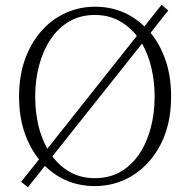

<svg xmlns="http://www.w3.org/2000/svg" viewBox="-20 -767 799 807"><path d="M127.9 -360.8Q127.9 -299.3 140.6 -243.2Q153.3 -187 179.2 -142.1L555.2 -616.2Q523.4 -656.7 479.2 -680.4Q435.1 -704.1 378.9 -704.1Q317.9 -704.1 271 -676.8Q224.1 -649.4 192.4 -601.6Q160.6 -553.7 144.3 -491.9Q127.9 -430.2 127.9 -360.8ZM577.1 -584 200.2 -109.9Q231.4 -67.4 276.4 -42.7Q321.3 -18.1 378.9 -18.1Q440.4 -18.1 487.3 -45.4Q534.2 -72.8 565.9 -120.6Q597.7 -168.5 613.8 -230.2Q629.9 -292 629.9 -360.8Q629.9 -423.8 616.5 -481Q603 -538.1 577.1 -584ZM378.9 -738.8Q501 -738.8 586.9 -655.8L659.2 -747.1L687 -723.1L612.8 -628.9Q652.8 -581.1 676 -513.4Q699.2 -445.8 699.2 -360.8Q699.2 -245.1 655.5 -160.6Q611.8 -76.2 539.1 -30.5Q466.3 15.1 378.9 15.1Q255.4 15.1 168.9 -69.8L97.2 20L68.8 -2.9L144 -97.2Q105 -145 82.5 -211.7Q60.1 -278.3 60.1 -360.8Q60.1 -448.2 85.2 -517.8Q110.4 -587.4 154.3 -637Q198.2 -686.5 256.1 -712.6Q314 -738.8 378.9 -738.8Z"/></svg>

Font: Source Han Serif TW ExtraLight
Style: Regular
Weight: 250
Designer: Ryoko NISHIZUKA Ë•øÂ°öÊ∂ºÂ≠ê (kana & ideographs); Frank Grie√ühammer (Latin, Greek & Cyrillic); Wenlong ZHANG Âº†ÊñáÈæô 
Foundry: Adobe
Version: Version 2.003;hotconv 1.1.1;makeotfexe 2.6.0